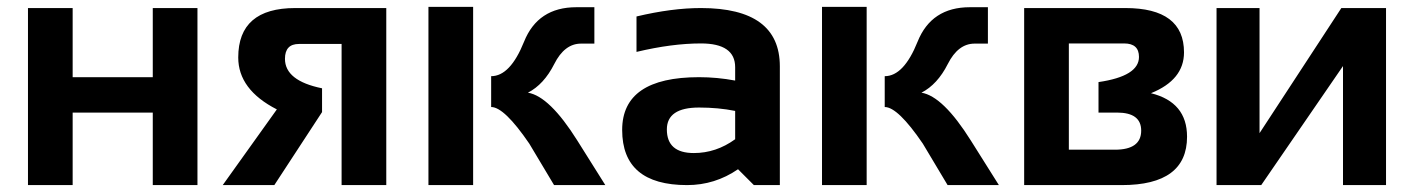

<svg xmlns="http://www.w3.org/2000/svg" viewBox="-20 -536 4095 556"><path d="M61 0V-512.7H190.4V-312.5H422.4V-512.7H551.8V0H422.4V-210H190.4V0Z M969.2 0V-408.7H845.7Q805.2 -408.7 805.2 -365.7Q805.2 -302.2 912.6 -280.3V-211.4L774.4 0H625L781.7 -219.2Q669.9 -276.4 669.9 -369.6Q669.9 -512.7 835 -512.7H1098.6V0Z M1350.1 -516.1V0H1220.7V-516.1ZM1584.5 0 1512.7 -120.1Q1440.4 -226.1 1402.3 -226.1V-315.4Q1457.5 -315.4 1497.6 -415.3Q1537.6 -515.1 1648.9 -515.1H1701.2V-409.7H1662.6Q1614.7 -409.7 1585 -350.6Q1555.2 -291.5 1508.8 -267.6Q1571.3 -257.3 1651.9 -128.9L1732.9 0Z M1781.7 -159.7Q1781.7 -312.5 2004.4 -312.5Q2056.6 -312.5 2108.9 -302.7V-341.3Q2108.9 -410.2 2009.8 -410.2Q1925.8 -410.2 1823.2 -385.7V-488.3Q1925.8 -512.7 2009.8 -512.7Q2238.3 -512.7 2238.3 -343.8V0H2163.1L2117.2 -45.9Q2050.3 0 1969.7 0Q1781.7 0 1781.7 -159.7ZM2004.4 -224.6Q1911.1 -224.6 1911.1 -161.1Q1911.1 -92.8 1989.3 -92.8Q2053.7 -92.8 2108.9 -132.8V-214.8Q2060.1 -224.6 2004.4 -224.6Z M2489.7 -516.1V0H2360.4V-516.1ZM2724.1 0 2652.3 -120.1Q2580.1 -226.1 2542 -226.1V-315.4Q2597.2 -315.4 2637.2 -415.3Q2677.2 -515.1 2788.6 -515.1H2840.8V-409.7H2802.2Q2754.4 -409.7 2724.6 -350.6Q2694.8 -291.5 2648.4 -267.6Q2710.9 -257.3 2791.5 -128.9L2872.6 0Z M2945.8 0V-512.7H3238.8Q3408.7 -512.7 3408.7 -384.3Q3408.7 -304.7 3313 -266.1Q3417.5 -240.2 3417.5 -140.1Q3417.5 0 3228.5 0ZM3208.5 -102.5Q3284.7 -102.5 3284.7 -157.7Q3284.7 -210 3214.8 -210H3161.1V-298.3Q3278.3 -315.4 3278.3 -371.1Q3278.3 -410.2 3235.4 -410.2H3075.2V-102.5Z M3869.1 0V-344.7L3632.3 0H3502.9V-512.7H3627.4V-150.4L3864.3 -512.7H3993.7V0Z"/></svg>

Font: SansationBold
Style: Bold
Weight: 700
Designer: Bernd Montag
Version: Version 1.301